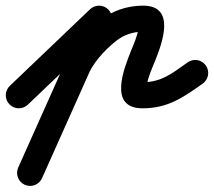

<svg xmlns="http://www.w3.org/2000/svg" viewBox="-65 -329 739 663"><path d="M-32.5 31.1C-15.4 49.1 13.1 49.7 31.1 32.5C74.1 -8.5 117.1 -49.6 160.1 -90.6C209.4 -137.7 258.7 -184.8 308.1 -231.9C326.1 -249.1 326.7 -277.6 309.5 -295.6C292.4 -313.5 263.9 -314.2 245.9 -297C245.9 -297 245.9 -297 245.9 -297C196.6 -249.9 147.3 -202.8 97.9 -155.7C54.9 -114.7 11.9 -73.6 -31.1 -32.5C-49.1 -15.4 -49.7 13.1 -32.5 31.1ZM295.4 -305.6C272.7 -315.7 246.1 -305.5 235.9 -282.8C156.6 -105.3 77.3 72.1 -2.1 249.6C-12.2 272.3 -2.1 298.9 20.6 309.1C43.3 319.2 69.9 309.1 80.1 286.4C80.1 286.4 80.1 286.4 80.1 286.4C159.4 108.9 238.7 -68.6 318.1 -246.1C328.2 -268.8 318.1 -295.4 295.4 -305.6ZM235 -60.8C235 -60.8 235 -60.8 235 -60.8C254.2 -110.5 294.2 -154.1 335.2 -187.1C362.3 -208.9 394.3 -219.5 429 -219.5C430.2 -219.5 414.1 -238.7 413 -230.3C409.5 -204.2 396.9 -177.2 387.2 -152.9C363 -92.2 307.8 45 427 45C515.2 45 567.4 7.4 634.9 -40.2C655.2 -54.6 660.1 -82.6 645.8 -102.9C631.4 -123.2 603.4 -128.1 583.1 -113.8C583.1 -113.8 583.1 -113.8 583.1 -113.8C531.9 -77.7 494.1 -45 427 -45C426.2 -45 440.8 -24.6 442.3 -35.5C446.4 -64 460.1 -92.9 470.8 -119.5C494.6 -179.2 544 -309.5 429 -309.5C373.9 -309.5 321.8 -291.8 278.8 -257.2C225.3 -214.1 176 -157.9 151 -93.2C142.1 -70 153.6 -44 176.8 -35C200 -26.1 226 -37.6 235 -60.8Z"/></svg>

Font: FRB American Cursive Guidelines Black
Style: Bold Italic
Weight: 900
Italic angle: -25°
Version: Version 2.0;Modular Font Editor K font №1